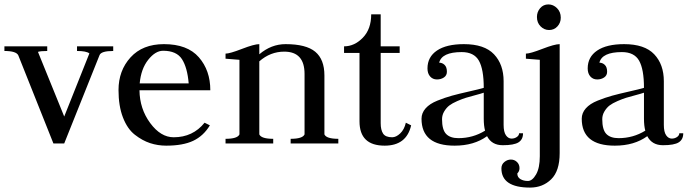

<svg xmlns="http://www.w3.org/2000/svg" viewBox="-25 -650 3116 870"><path d="M189 -440V-419Q160 -419 147 -415L266 -122L380 -408Q366 -419 324 -419V-440H488V-419Q433 -419 426 -400L266 0H217L58 -399Q49 -419 -5 -419V-440Z M607 -241Q608 -157 655.5 -92.5Q703 -28 762 -28Q849 -28 902 -94L926 -82Q897 -34 850.5 -12Q804 10 728 10Q690 10 655 -1.5Q620 -13 586 -39.5Q552 -66 532 -118Q512 -170 512 -242Q512 -330 566.5 -390Q621 -450 718 -450Q824 -450 876 -390.5Q928 -331 928 -241ZM608 -272H830Q824 -344 799.5 -382Q775 -420 714 -420Q679 -420 646.5 -379Q614 -338 608 -272Z M997 0V-21Q1051 -21 1060 -41V-379Q998 -384 997 -384V-407Q1016 -407 1071.5 -428.5Q1127 -450 1150 -450V-404Q1204 -450 1269 -450Q1362 -450 1403.5 -415.5Q1445 -381 1445 -308V-41Q1454 -21 1508 -21V0H1292V-21Q1346 -21 1355 -41V-315Q1355 -416 1263 -416Q1200 -416 1150 -372V-41Q1159 -21 1213 -21V0Z M1700 -585V-440H1786V-410H1700V-92Q1700 -61 1711 -44.5Q1722 -28 1752 -28Q1770 -28 1788.5 -45.5Q1807 -63 1814 -94L1838 -82Q1817 10 1718 10Q1604 10 1604 -100V-410H1534V-440Q1581 -440 1619 -479Q1657 -518 1657 -585Z M1965 -366Q1979 -366 1989.5 -356Q2000 -346 2000 -325Q2000 -308 1986.5 -299Q1973 -290 1955 -290Q1936 -290 1924 -303.5Q1912 -317 1912 -340Q1912 -392 1955 -421Q1998 -450 2077 -450Q2170 -450 2213.5 -404Q2257 -358 2257 -282V-84Q2257 -52 2267.5 -37Q2278 -22 2293 -22Q2306 -22 2316.5 -29Q2327 -36 2327 -46H2345Q2345 -18 2324.5 -5Q2304 8 2253 8Q2203 8 2182 -33Q2123 10 2035 10Q1885 10 1885 -112Q1885 -138 1903.5 -159Q1922 -180 1957 -194Q1992 -208 2023 -216.5Q2054 -225 2100.5 -235.5Q2147 -246 2167 -252Q2167 -336 2145 -375Q2123 -414 2067 -414Q1977 -414 1965 -366ZM2173 -58Q2167 -80 2167 -112V-230Q2156 -226 2129.5 -219Q2103 -212 2086.5 -207Q2070 -202 2047 -192Q2024 -182 2011 -172Q1998 -162 1988 -145.5Q1978 -129 1978 -110Q1978 -62 1996.5 -43Q2015 -24 2052 -24Q2118 -24 2173 -58Z M2463 -514Q2441 -514 2424.5 -530.5Q2408 -547 2408 -573Q2408 -596 2422.5 -613Q2437 -630 2460 -630Q2482 -630 2499 -613Q2516 -596 2516 -570Q2516 -547 2501 -530.5Q2486 -514 2463 -514ZM2421 -379 2358 -384V-407Q2377 -407 2432.5 -428.5Q2488 -450 2511 -450V44Q2511 125 2472.5 162.5Q2434 200 2377 200Q2247 200 2247 113Q2247 95 2260.5 84Q2274 73 2290 73Q2306 73 2317.5 84Q2329 95 2329 112Q2329 126 2319 136Q2319 153 2333 161.5Q2347 170 2367 170Q2387 170 2404 140.5Q2421 111 2421 58Z M2691 -366Q2705 -366 2715.5 -356Q2726 -346 2726 -325Q2726 -308 2712.5 -299Q2699 -290 2681 -290Q2662 -290 2650 -303.5Q2638 -317 2638 -340Q2638 -392 2681 -421Q2724 -450 2803 -450Q2896 -450 2939.5 -404Q2983 -358 2983 -282V-84Q2983 -52 2993.5 -37Q3004 -22 3019 -22Q3032 -22 3042.5 -29Q3053 -36 3053 -46H3071Q3071 -18 3050.5 -5Q3030 8 2979 8Q2929 8 2908 -33Q2849 10 2761 10Q2611 10 2611 -112Q2611 -138 2629.5 -159Q2648 -180 2683 -194Q2718 -208 2749 -216.5Q2780 -225 2826.5 -235.5Q2873 -246 2893 -252Q2893 -336 2871 -375Q2849 -414 2793 -414Q2703 -414 2691 -366ZM2899 -58Q2893 -80 2893 -112V-230Q2882 -226 2855.5 -219Q2829 -212 2812.5 -207Q2796 -202 2773 -192Q2750 -182 2737 -172Q2724 -162 2714 -145.5Q2704 -129 2704 -110Q2704 -62 2722.5 -43Q2741 -24 2778 -24Q2844 -24 2899 -58Z"/></svg>

Font: Judson
Style: Regular
Weight: 400
Version: Version 20110429